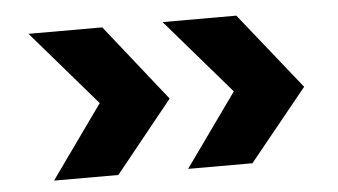

<svg xmlns="http://www.w3.org/2000/svg" viewBox="-37 -667 855 485"><g transform="rotate(-5 391.0 -424.5)"><path d="M82 -237 214 -422 50 -612H237L391 -418L245 -237ZM422 -237 554 -422 390 -612H577L732 -418L585 -237Z"/></g></svg>

Font: Covid19
Style: Regular
Weight: 400
Designer: Peter Wiegel
Foundry: (c) CAT - Ing. Peter Wiegel.  for Rudolf Maass + Partner GmbH
Version: Version 001.000